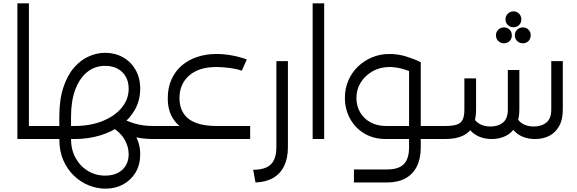

<svg xmlns="http://www.w3.org/2000/svg" viewBox="-20 -832 3452 1149"><path d="M153 0V-78H261V0ZM84 0V-812H153V0ZM261 0V-78Q273 -78 277 -67.5Q281 -57 281 -39Q281 -22 277 -11Q273 0 261 0Z M611 297Q561 297 512 277.5Q463 258 423 220Q383 182 359 127Q335 72 335 0V-133Q335 -237 359.5 -310Q384 -383 424 -428.5Q464 -474 512.5 -495Q561 -516 609 -516Q668 -516 715.5 -489.5Q763 -463 791 -414.5Q819 -366 819 -301Q819 -233 788.5 -177.5Q758 -122 704 -82.5Q650 -43 579 -21.5Q508 0 426 0H261V-78H426Q520 -78 593.5 -107.5Q667 -137 708.5 -187.5Q750 -238 750 -301Q750 -343 732.5 -373.5Q715 -404 683.5 -421Q652 -438 609 -438Q548 -438 502 -401Q456 -364 430.5 -296Q405 -228 405 -133V0Q405 63 432 112.5Q459 162 505.5 190.5Q552 219 610 219Q653 219 684.5 203Q716 187 733 158Q750 129 750 91Q750 45 725 2Q700 -41 648 -72L683 -120Q819 -44 819 91Q819 154 791.5 200Q764 246 717 271.5Q670 297 611 297ZM894 0Q817 0 756.5 -21Q696 -42 654 -69L692 -134Q730 -110 782 -94Q834 -78 894 -78ZM894 0V-78Q906 -78 910 -67.5Q914 -57 914 -39Q914 -22 910 -11Q906 0 894 0ZM261 0Q249 0 245 -11Q241 -22 241 -40Q241 -58 245 -68Q249 -78 261 -78Z M1275 -13Q1190 -13 1124 -38Q1058 -63 1021 -114Q984 -165 984 -244Q984 -308 1006.5 -357.5Q1029 -407 1068.5 -440.5Q1108 -474 1161 -491.5Q1214 -509 1275 -509Q1320 -509 1369 -500Q1418 -491 1457 -476L1427 -409Q1395 -420 1352 -425.5Q1309 -431 1276 -431Q1170 -431 1112 -380Q1054 -329 1054 -244Q1054 -191 1078.5 -153.5Q1103 -116 1152 -97Q1201 -78 1275 -78ZM894 0V-78H1477V0ZM894 0Q882 0 878 -11Q874 -22 874 -40Q874 -58 878 -68Q882 -78 894 -78Z M1495 184Q1543 184 1574 170Q1605 156 1619.5 125.5Q1634 95 1634 49V-466H1703V49Q1703 115 1680 162Q1657 209 1613.5 233.5Q1570 258 1509 260Z M1851 0V-812H1920V0Z M2471 0V-78H2605V0ZM2605 0V-78Q2617 -78 2621 -67.5Q2625 -57 2625 -39Q2625 -22 2621 -11Q2617 0 2605 0ZM2098 260V182H2296Q2366 182 2397 150Q2428 118 2428 49V-460H2498V49Q2498 117 2474.5 164Q2451 211 2406 235.5Q2361 260 2296 260ZM2290 0Q2216 0 2160.5 -33Q2105 -66 2074.5 -122.5Q2044 -179 2044 -246Q2044 -302 2064.5 -350Q2085 -398 2122 -433.5Q2159 -469 2207 -489Q2255 -509 2311 -509Q2362 -509 2410.5 -494Q2459 -479 2498 -460L2467 -390Q2381 -431 2311 -431Q2255 -431 2210.5 -406Q2166 -381 2139.5 -339.5Q2113 -298 2113 -246Q2113 -197 2135.5 -159Q2158 -121 2198 -99.5Q2238 -78 2290 -78H2465V0Z M3182 0Q3149 0 3119.5 -9.5Q3090 -19 3066.5 -39.5Q3043 -60 3027 -92L3074 -126Q3088 -101 3114 -88Q3140 -75 3174 -75Q3221 -75 3250 -99Q3279 -123 3279 -176V-466H3348V-176Q3348 -116 3326 -77Q3304 -38 3267 -19Q3230 0 3182 0ZM2605 0V-78H2642Q2689 -78 2714 -86.5Q2739 -95 2749 -116.5Q2759 -138 2759 -176V-363H2829V-176Q2829 -116 2809.5 -77Q2790 -38 2748.5 -19Q2707 0 2642 0ZM2923 0Q2890 0 2860.5 -9.5Q2831 -19 2807 -39.5Q2783 -60 2768 -92L2814 -126Q2829 -101 2854.5 -88Q2880 -75 2915 -75Q2962 -75 2990.5 -99Q3019 -123 3019 -176V-413H3088V-176Q3088 -116 3066.5 -77Q3045 -38 3007.5 -19Q2970 0 2923 0ZM2605 0Q2593 0 2589 -11Q2585 -22 2585 -40Q2585 -58 2589 -68Q2593 -78 2605 -78ZM3053 -764Q3073 -764 3086.5 -750Q3100 -736 3100 -716Q3100 -696 3086.5 -682.5Q3073 -669 3053 -669Q3033 -669 3019 -682.5Q3005 -696 3005 -716Q3005 -736 3019 -750Q3033 -764 3053 -764ZM3109 -668Q3129 -668 3142.5 -654.5Q3156 -641 3156 -621Q3156 -600 3142.5 -586.5Q3129 -573 3109 -573Q3089 -573 3075 -586.5Q3061 -600 3061 -621Q3061 -641 3075 -654.5Q3089 -668 3109 -668ZM2996 -668Q3016 -668 3029.5 -654.5Q3043 -641 3043 -621Q3043 -600 3029.5 -586.5Q3016 -573 2995 -573Q2976 -573 2962 -586.5Q2948 -600 2948 -621Q2948 -641 2962 -654.5Q2976 -668 2996 -668Z"/></svg>

Font: Alexandria Light
Style: Regular
Weight: 300
Designer: Mohamed Gaber
Foundry: Kief Type Foundry
Version: Version 5.100